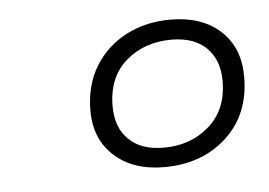

<svg xmlns="http://www.w3.org/2000/svg" viewBox="-31 -716 442 316"><g transform="rotate(-5 189.5 -557.5)"><path d="M229 -437Q178 -437 147 -465Q116 -493 116 -540Q116 -582 135 -613Q154 -644 186.5 -661Q219 -678 260 -678Q312 -678 342.5 -650Q373 -622 373 -574Q373 -512 332.5 -474.5Q292 -437 229 -437ZM231 -469Q276 -469 306.5 -496Q337 -523 337 -570Q337 -605 316.5 -625Q296 -645 259 -645Q214 -645 183.5 -618.5Q153 -592 153 -544Q153 -509 173.5 -489Q194 -469 231 -469Z"/></g></svg>

Font: Gantari ExtraLight
Style: Italic
Weight: 250
Italic angle: -10°
Designer: Anugrah Pasau
Foundry: Lafontype
Version: Version 1.000